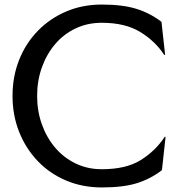

<svg xmlns="http://www.w3.org/2000/svg" viewBox="-20 -809 787 843"><path d="M703 -208H707L691 -62Q642 -24 582 -5Q522 14 427 14Q342 14 270 -16.5Q198 -47 145.5 -102Q93 -157 64 -230Q35 -303 35 -388Q35 -473 64 -546Q93 -619 146 -673.5Q199 -728 270.5 -758.5Q342 -789 427 -789Q519 -789 579.5 -770Q640 -751 689 -713L705 -568H701Q661 -629 595 -669Q529 -709 427 -709Q364 -709 311.5 -684Q259 -659 221.5 -614.5Q184 -570 163.5 -512Q143 -454 143 -388Q143 -322 163.5 -264Q184 -206 221.5 -161.5Q259 -117 311.5 -91.5Q364 -66 427 -66Q534 -66 598.5 -106.5Q663 -147 703 -208Z"/></svg>

Font: Faculty Glyphic
Style: Regular
Weight: 400
Designer: Koto Studio, Dylan Young
Foundry: Koto Studio
Version: Version 1.004; ttfautohint (v1.8.4.7-5d5b)